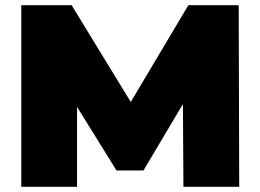

<svg xmlns="http://www.w3.org/2000/svg" viewBox="-20 -720 1003 740"><path d="M687 0 685 -319 533 -63H429L277 -308V0H62V-700H256L484 -327L706 -700H900L902 0Z"/></svg>

Font: Montserrat Alternates Black
Style: Regular
Weight: 900
Designer: Julieta Ulanovsky
Foundry: Julieta Ulanovsky
Version: Version 7.200